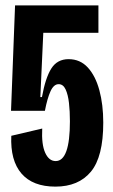

<svg xmlns="http://www.w3.org/2000/svg" viewBox="-20 -680 421 714"><path d="M186 14Q102 14 60 -34.5Q18 -83 22 -175L137 -202Q134 -143 148 -112Q162 -81 187 -81Q240 -81 240 -229Q240 -266 236.5 -297Q233 -328 224 -347.5Q215 -367 198 -367Q180 -367 168 -341Q156 -315 147 -268H21L36 -660H346V-558H141L130 -319H136Q149 -391 171 -425.5Q193 -460 235 -460Q278 -460 306.5 -429Q335 -398 349.5 -344.5Q364 -291 364 -224Q364 -97 318 -41.5Q272 14 186 14Z"/></svg>

Font: Bricolage Grotesque 48pt Condensed SemiBold
Style: Regular
Weight: 600
Width: 3
Designer: Mathieu Triay
Foundry: Atelier Triay
Version: Version 1.000; ttfautohint (v1.8.4.7-5d5b);gftools[0.9.32]